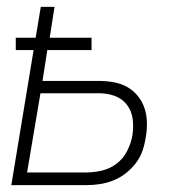

<svg xmlns="http://www.w3.org/2000/svg" viewBox="-20 -540 540 560"><path d="M13 0 78 -394H26V-430H84L99 -520H139L125 -430H247V-394H118L104 -304H269Q291 -304 312.5 -300Q334 -296 351.5 -286Q369 -276 382 -260Q395 -244 401.5 -224.5Q408 -205 408.5 -183Q409 -161 405 -139Q402 -119 395.5 -100Q389 -81 376 -64Q363 -47 346 -34Q329 -21 310 -13.5Q291 -6 271 -3Q251 0 232 0ZM59 -37H232Q254 -37 277.5 -42.5Q301 -48 320.5 -63Q340 -78 351 -100Q362 -122 366 -144Q370 -169 367 -192.5Q364 -216 350.5 -234Q337 -252 315 -260Q293 -268 269 -268H98Z"/></svg>

Font: Iosevka SS04 XLt Obl
Style: Regular
Weight: 200
Italic angle: -9°
Monospace: yes
Designer: Belleve Invis
Foundry: Belleve Invis
Version: Version 19.0.0; ttfautohint (v1.8.4)